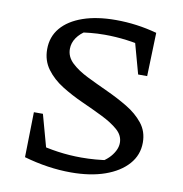

<svg xmlns="http://www.w3.org/2000/svg" viewBox="-77 -734 779 817"><g transform="rotate(10 312.5 -326.0)"><path d="M282 10Q233 10 182 2.5Q131 -5 79 -20L118 -87Q164 -74 214 -67Q264 -60 315 -60Q346 -60 376.5 -62.5Q407 -65 438 -70L400 -58Q417 -67 432 -81.5Q447 -96 456.5 -114Q466 -132 466 -150Q466 -182 439 -205.5Q412 -229 369.5 -250Q327 -271 279 -292.5Q231 -314 188.5 -340.5Q146 -367 119 -403.5Q92 -440 92 -489Q92 -543 124.5 -581.5Q157 -620 217 -641Q277 -662 359 -662Q404 -662 448.5 -656Q493 -650 537 -638L510 -568Q464 -580 417 -586Q370 -592 323 -592Q291 -592 261 -589Q231 -586 201 -581L244 -593Q218 -578 202.5 -555.5Q187 -533 187 -507Q187 -473 214 -447.5Q241 -422 283.5 -401Q326 -380 374 -358Q422 -336 464.5 -310.5Q507 -285 534.5 -250.5Q562 -216 562 -168Q562 -114 526.5 -74Q491 -34 428.5 -12Q366 10 282 10ZM176 -19 79 -20 83 -215H122ZM492 -450 440 -639 537 -638 531 -450Z"/></g></svg>

Font: Piazzolla 24pt Medium
Style: Regular
Weight: 500
Designer: Juan Pablo del Peral
Foundry: Huerta Tipografica
Version: Version 2.005